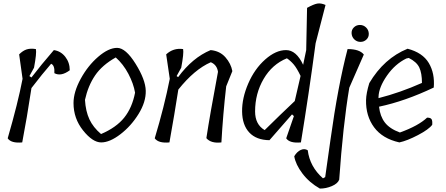

<svg xmlns="http://www.w3.org/2000/svg" viewBox="-20 -833 2610 1123"><path d="M152 -388 164 -380Q219 -452 295 -540Q336 -534 362 -500.5Q388 -467 388 -422Q337 -384 298 -405Q301 -451 279 -460Q230 -404 164 -318Q137 -140 110 0Q45 6 25 -24Q85 -231 112 -372L92 -515Q114 -537 136 -544Q158 -551 190 -546Q195 -522 179 -437Z M410 -230Q410 -295 452 -372Q494 -449 554.5 -501Q615 -553 665 -553Q715 -553 773 -460Q831 -367 832.5 -302Q834 -237 790.5 -166.5Q747 -96 684.5 -48Q622 0 572 0Q522 0 466 -70Q410 -140 410 -230ZM657 -497Q577 -452 536 -391.5Q495 -331 477 -249Q481 -182 503 -135Q525 -88 571 -49Q660 -87 706.5 -145Q753 -203 770 -291Q761 -344 731 -401Q701 -458 657 -497Z M1013 -388 1022 -382Q1106 -496 1212 -540Q1266 -535 1298.5 -498Q1331 -461 1339 -417L1303 -328Q1284 -162 1275 0Q1214 7 1187 -25Q1208 -163 1255 -413Q1249 -454 1213 -469Q1117 -427 1023 -309Q1001 -167 971 0Q907 6 885 -24Q941 -210 973 -372L952 -515Q994 -554 1051 -546Q1056 -522 1040 -437Z M1688 -164 1556 -13Q1479 -14 1438 -58Q1397 -102 1396 -180.5Q1395 -259 1432 -344.5Q1469 -430 1531 -485Q1593 -540 1653 -540Q1713 -540 1753 -454Q1765 -510 1771 -540L1776 -787Q1814 -808 1835.5 -812Q1857 -816 1884 -804L1826 -580Q1787 -287 1740 0Q1674 6 1654 -24L1699 -154ZM1472 -181Q1472 -105 1528 -72Q1619 -162 1704 -242L1738 -389Q1716 -435 1697.5 -456.5Q1679 -478 1658 -492Q1572 -457 1522 -371.5Q1472 -286 1472 -181Z M1780 46Q1792 142 1869 210L1882 203Q1890 150 1913 -16Q1957 -333 2013 -546Q2083 -546 2108 -514L2023 -320Q1986 -99 1964 218Q1955 241 1921 255.5Q1887 270 1851 270Q1789 235 1749 182Q1709 129 1701 81Q1717 54 1739 44Q1761 34 1780 46ZM2137 -637Q2138 -616 2123.5 -602Q2109 -588 2088.5 -588Q2068 -588 2053 -602Q2038 -616 2036.5 -637Q2035 -658 2049.5 -672.5Q2064 -687 2085 -687Q2106 -687 2121 -672.5Q2136 -658 2137 -637Z M2364 -548Q2452 -525 2488 -464.5Q2524 -404 2517 -321Q2349 -241 2197 -209Q2203 -153 2231 -116.5Q2259 -80 2319 -58Q2427 -97 2478 -145Q2498 -145 2504 -136Q2510 -127 2508 -103Q2488 -76 2425 -43Q2362 -10 2316 0Q2217 -22 2168 -88.5Q2119 -155 2121 -248Q2122 -288 2140 -347Q2226 -492 2364 -548ZM2194 -267V-259Q2320 -291 2448 -348Q2448 -405 2432.5 -438Q2417 -471 2371 -494L2357 -491Q2291 -459 2243.5 -391Q2196 -323 2194 -267Z"/></svg>

Font: Tillana
Style: Regular
Weight: 400
Designer: Lipi Raval (Devanagari, Latin), Jonny Pinhorn (Latin)
Foundry: Indian Type Foundry
Version: Version 2.002;PS 1.0;hotconv 1.0.79;makeotf.lib2.5.61930; tt